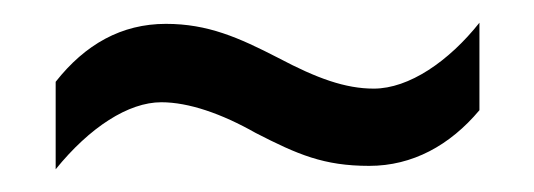

<svg xmlns="http://www.w3.org/2000/svg" viewBox="-20 -437 470 169"><path d="M205 -320C242 -301 265 -291 305 -291C343 -291 376 -309 402 -340V-417C375 -383 340 -359 309 -359C284 -359 259 -368 225 -386C190 -404 163 -416 126 -416C87 -416 55 -398 29 -365V-288C59 -325 93 -347 122 -347C146 -347 175 -337 205 -320Z"/></svg>

Font: Noto Sans Gujarati ExtraCondensed
Style: Regular
Weight: 400
Width: 2
Designer: Jelle Bosma - Monotype Design Team, Universal Thirst
Foundry: Monotype Imaging Inc.
Version: Version 2.106